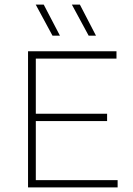

<svg xmlns="http://www.w3.org/2000/svg" viewBox="-20 -819 579 839"><path d="M102.5 0V-595H489V-563H136.5V-32H494V0ZM124 -290V-322H448V-290ZM367.5 -663 294 -799H329L399.5 -663ZM209.5 -663 136 -799H171L242 -663Z"/></svg>

Font: Encode Sans SC SemiExpanded Thin
Style: Regular
Weight: 250
Width: 6
Designer: Multiple Designers
Foundry: Impallari Type
Version: Version 3.002